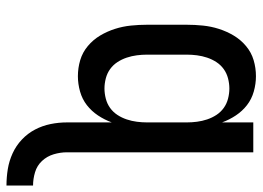

<svg xmlns="http://www.w3.org/2000/svg" viewBox="-126 -442 791 578"><g transform="rotate(90 269.0 -152.5)"><path d="M538 223Q513 223 488.5 219Q464 215 441 204.5Q418 194 399.5 176.5Q381 159 369.5 137Q358 115 353 90.5Q348 66 348 41V-94Q340 -72 327 -52.5Q314 -33 296 -19Q278 -5 255 1.5Q232 8 209 8Q184 8 160.5 1Q137 -6 118 -22Q99 -38 86.5 -59Q74 -80 66.5 -103.5Q59 -127 56.5 -151.5Q54 -176 54 -200V-320Q54 -344 56.5 -368.5Q59 -393 66.5 -416.5Q74 -440 86.5 -461Q99 -482 118 -498Q137 -514 160.5 -521Q184 -528 209 -528Q232 -528 255 -521.5Q278 -515 296 -501Q314 -487 327 -467.5Q340 -448 348 -426V-520H438V41Q438 61 444 81Q450 101 464 116Q478 131 498 137Q518 143 538 143ZM246 -72Q261 -72 276.5 -76Q292 -80 304.5 -89Q317 -98 325.5 -111Q334 -124 339 -139Q344 -154 346 -169.5Q348 -185 348 -200V-320Q348 -335 346 -350.5Q344 -366 339 -381Q334 -396 325.5 -409Q317 -422 304.5 -431Q292 -440 276.5 -444Q261 -448 246 -448Q231 -448 215.5 -444Q200 -440 187.5 -431Q175 -422 166.5 -409Q158 -396 153 -381Q148 -366 146 -350.5Q144 -335 144 -320V-200Q144 -185 146 -169.5Q148 -154 153 -139Q158 -124 166.5 -111Q175 -98 187.5 -89Q200 -80 215.5 -76Q231 -72 246 -72Z"/></g></svg>

Font: Iosevka Custom Medium
Style: Regular
Weight: 500
Monospace: yes
Designer: Belleve Invis
Foundry: Belleve Invis
Version: Version 32.5.0; ttfautohint (v1.8.4)